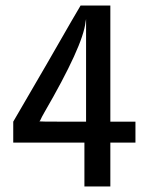

<svg xmlns="http://www.w3.org/2000/svg" viewBox="-20 -676 540 696"><path d="M271 -654 272 -656H380V-235H471V-159H380V0H286V-159H28V-235L149 -443Q269 -652 271 -654ZM292 -235V-607Q291 -602 290 -596Q281 -510 140 -267Q136 -260 132 -252.5Q128 -245 126 -240L123 -236Q123 -235 207 -235Z"/></svg>

Font: MathJax_SansSerif
Style: Regular
Weight: 400
Version: Version 1.1